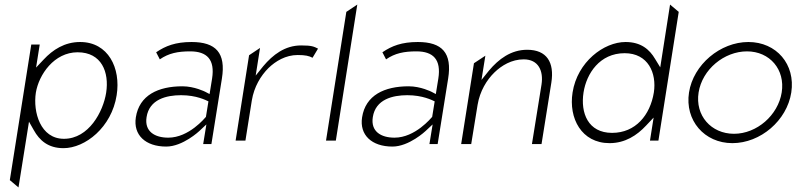

<svg xmlns="http://www.w3.org/2000/svg" viewBox="-20 -646 3497 841"><path d="M23 143 61 175 107 -113 128 -76C153 -31 191 3 258 3C353 3 469 -88 491 -229C510 -348 454 -462 331 -462C263 -462 211 -428 171 -385L138 -350L154 -451H117ZM137 -240C150 -319 217 -417 320 -417C425 -417 459 -330 445 -240C432 -157 369 -38 260 -38C157 -38 124 -155 137 -240Z M575 -132C563 -55 617 -4 708 -4C781 -4 853 -72 853 -72L884 -101L870 -15H906L952 -302C970 -414 926 -462 819 -462C749 -462 705 -445 664 -417L680 -386C719 -413 759 -421 813 -421C887 -421 922 -385 909 -302L898 -234L879 -244C879 -244 832 -268 779 -268C673 -268 590 -229 575 -132ZM622 -133C634 -211 709 -229 773 -229C841 -229 882 -207 893 -202L882 -134C878 -130 808 -43 717 -43C658 -43 612 -70 622 -133Z M1012 -30H1055L1083 -206C1093 -266 1122 -314 1156 -348C1187 -378 1231 -405 1284 -405C1318 -405 1334 -401 1349 -393L1373 -433C1355 -442 1346 -447 1299 -447C1228 -447 1175 -406 1133 -356L1100 -315L1119 -436L1071 -404Z M1408 -30H1451L1545 -626L1497 -594Z M1566 -132C1554 -55 1608 -4 1699 -4C1772 -4 1844 -72 1844 -72L1875 -101L1861 -15H1897L1943 -302C1961 -414 1917 -462 1810 -462C1740 -462 1696 -445 1655 -417L1671 -386C1710 -413 1750 -421 1804 -421C1878 -421 1913 -385 1900 -302L1889 -234L1870 -244C1870 -244 1823 -268 1770 -268C1664 -268 1581 -229 1566 -132ZM1613 -133C1625 -211 1700 -229 1764 -229C1832 -229 1873 -207 1884 -202L1873 -134C1869 -130 1799 -43 1708 -43C1649 -43 1603 -70 1613 -133Z M2000 -15H2044L2072 -187C2082 -247 2112 -296 2146 -329C2177 -359 2221 -386 2274 -386C2339 -386 2361 -335 2352 -276L2310 -15H2352L2395 -284C2409 -373 2375 -428 2289 -428C2218 -428 2164 -387 2122 -337L2089 -296L2106 -402L2056 -369Z M2488 -241C2470 -128 2527 -19 2650 -19C2718 -19 2770 -53 2810 -96L2843 -131L2827 -30H2864L2953 -594L2915 -626L2872 -351L2850 -387C2825 -430 2787 -462 2720 -462C2625 -462 2509 -375 2488 -241ZM2536 -241C2549 -324 2607 -413 2716 -413C2819 -413 2857 -326 2844 -241C2828 -142 2764 -64 2661 -64C2556 -64 2522 -151 2536 -241Z M2998 -241C2979 -119 3065 -19 3188 -19C3311 -19 3427 -118 3446 -241C3465 -364 3381 -462 3258 -462C3135 -462 3017 -363 2998 -241ZM3040 -241C3056 -342 3152 -421 3252 -421C3352 -421 3420 -341 3404 -241C3388 -141 3295 -60 3195 -60C3095 -60 3024 -140 3040 -241Z"/></svg>

Font: Charger Sport
Style: HLObl
Weight: 100
Designer: Jasper
Foundry: Cannot Into Space Fonts
Version: Version 1.1